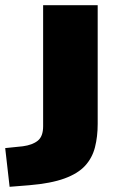

<svg xmlns="http://www.w3.org/2000/svg" viewBox="-86 -526 471 739"><path d="M-49 193 -66 44 2 37Q39 32 59.5 15.5Q80 -1 80 -40V-506H290V-49Q290 0 279.5 41Q269 82 241.5 112Q214 142 162 161Q110 180 26 187Z"/></svg>

Font: Nunito Sans 7pt Expanded Black
Style: Regular
Weight: 900
Width: 7
Designer: Vernon Adams
Foundry: Vernon Adams
Version: Version 3.101;gftools[0.9.27]